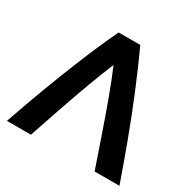

<svg xmlns="http://www.w3.org/2000/svg" viewBox="-154 -849 1007 1005"><g transform="rotate(30 350.0 -346.5)"><path d="M10 0Q47 -107 91 -225.5Q135 -344 184 -463.5Q233 -583 285 -693H416Q467 -582 516 -463Q565 -344 609 -225.5Q653 -107 690 0H540Q510 -88 476.5 -185Q443 -282 410 -372.5Q377 -463 347 -532Q318 -463 284.5 -372.5Q251 -282 218 -185Q185 -88 155 0Z"/></g></svg>

Font: Ubuntu Sans
Style: Bold
Weight: 700
Designer: Dalton Maag Ltd
Foundry: Dalton Maag Ltd
Version: Version 1.006; ttfautohint (v1.8.4.7-5d5b)